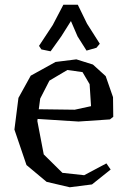

<svg xmlns="http://www.w3.org/2000/svg" viewBox="-20 -772 535 812"><path d="M139 -269 138 -260 165 -119 244 -41 336 -31 430 -81 448 -55 369 8 275 20 177 -3 92 -74 41 -224 58 -358 110 -452 215 -510 303 -521 373 -499 427 -450 458 -361 459 -278 445 -267 312 -258ZM189 -431 150 -355 144 -310 296 -308 365 -323 359 -416 329 -467 265 -476ZM388 -570 346 -558 308 -618 280 -683 239 -618 194 -555 155 -563 145 -578 203 -666 248 -752H309L348 -672L402 -587Z"/></svg>

Font: Alike Angular
Style: Regular
Weight: 400
Version: Version 1.210